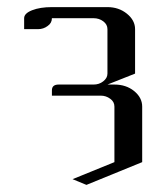

<svg xmlns="http://www.w3.org/2000/svg" viewBox="-20 -332 448 540"><path d="M47.9 -250V-280.8Q47.9 -294.4 70.3 -303.2Q92.8 -312 126 -312H282.2Q314 -312 336.9 -293.5Q359.9 -274.9 359.9 -250V-125L282.2 -94.2H301.8Q334.5 -94.2 356.9 -76.2Q379.9 -57.6 379.9 -32.2V124L223.1 188L184.1 171.9L301.8 124V-32.2Q301.8 -45.9 290 -54.2Q278.3 -63 263.2 -63H126V-78.1Q126 -94.2 145 -94.2H243.2Q258.8 -94.2 270 -103Q282.2 -112.3 282.2 -125V-250Q282.2 -263.2 270.5 -272Q258.8 -280.8 243.2 -280.8H126Q126 -267.1 113.8 -258.8Q102.1 -250 86.9 -250Z"/></svg>

Font: Hhenum
Style: Regular
Weight: 400
Designer: T. Christopher White
Version: Version 1.0